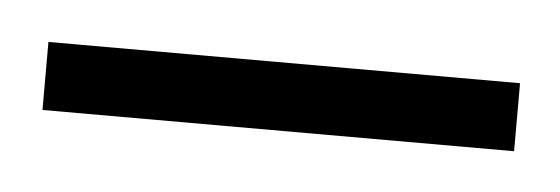

<svg xmlns="http://www.w3.org/2000/svg" viewBox="-23 41 289 99"><g transform="rotate(5 122.0 90.5)"><path d="M0 73.2H244.1V108.4H0Z"/></g></svg>

Font: Montez
Style: Regular
Weight: 400
Designer: Astigmatic (AOETI)
Foundry: Astigmatic (AOETI)
Version: Version 1.000